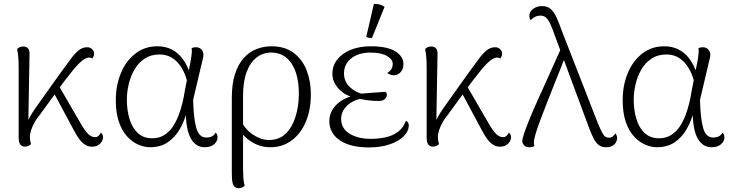

<svg xmlns="http://www.w3.org/2000/svg" viewBox="-20 -760 3832 1008"><path d="M111 10Q94 10 86 -2Q78 -14 78 -36V-408Q78 -442 75.5 -465Q73 -488 70 -503Q76 -509 84.5 -512.5Q93 -516 102 -516Q117 -516 126.5 -506.5Q136 -497 135 -475L128 -83L115 -80Q117 -109 133 -139Q149 -169 165 -191L296 -375Q324 -412 346 -443Q368 -474 389.5 -493Q411 -512 437 -512Q453 -512 463.5 -502Q474 -492 474 -478Q474 -471 471 -464Q468 -457 465 -453Q461 -455 457.5 -456.5Q454 -458 448 -458Q431 -458 409 -439.5Q387 -421 363 -391.5Q339 -362 314 -329L191 -160Q176 -142 163.5 -121Q151 -100 144 -78.5Q137 -57 137 -37Q137 -27 139 -19Q141 -11 143 -3Q138 1 130 5.5Q122 10 111 10ZM463 10Q444 10 428 0.5Q412 -9 397.5 -28Q383 -47 369 -74L253 -290L280 -325L404 -111Q424 -76 441.5 -58Q459 -40 478 -40Q492 -40 499 -48.5Q506 -57 510 -64Q514 -60 517.5 -54Q521 -48 521 -39Q521 -28 514.5 -17Q508 -6 495.5 2Q483 10 463 10Z M768 13Q738 13 706.5 -0.5Q675 -14 648 -43Q621 -72 604.5 -119.5Q588 -167 588 -235Q588 -311 614.5 -375.5Q641 -440 690.5 -478.5Q740 -517 806 -517Q848 -517 881 -500.5Q914 -484 938.5 -451.5Q963 -419 979 -369L964 -326Q949 -393 911 -433.5Q873 -474 818 -474Q772 -474 739 -452Q706 -430 685.5 -394Q665 -358 655.5 -316.5Q646 -275 646 -237Q646 -182 660 -135.5Q674 -89 703.5 -61.5Q733 -34 779 -34Q815 -34 841.5 -50.5Q868 -67 886.5 -94Q905 -121 917.5 -154Q930 -187 938 -220.5Q946 -254 950 -282L982 -445Q985 -465 986.5 -479Q988 -493 986 -507Q989 -509 995.5 -510.5Q1002 -512 1008 -512Q1024 -512 1034 -503.5Q1044 -495 1047 -482Q1050 -469 1045 -452L994 -236Q996 -142 1010 -90Q1024 -38 1063 -38Q1080 -38 1092.5 -44Q1105 -50 1112 -64Q1122 -55 1122 -38Q1122 -18 1104 -2.5Q1086 13 1055 13Q1008 13 982 -32.5Q956 -78 955 -181L961 -175Q949 -126 924.5 -83Q900 -40 861.5 -13.5Q823 13 768 13Z M1235 228Q1222 228 1214 222Q1206 216 1202.5 205Q1199 194 1198 179.5Q1197 165 1197 149V-246Q1197 -319 1213.5 -370.5Q1230 -422 1259 -454.5Q1288 -487 1325.5 -502Q1363 -517 1405 -517Q1477 -517 1523 -481.5Q1569 -446 1590.5 -389Q1612 -332 1612 -265Q1612 -183 1585.5 -120.5Q1559 -58 1511 -22.5Q1463 13 1400 13Q1340 13 1292 -21Q1244 -55 1216 -113L1237 -144Q1262 -84 1306 -54.5Q1350 -25 1392 -25Q1445 -25 1479.5 -58Q1514 -91 1531.5 -147Q1549 -203 1549 -269Q1549 -332 1533 -380Q1517 -428 1484.5 -456Q1452 -484 1403 -484Q1361 -484 1327.5 -458.5Q1294 -433 1275 -382.5Q1256 -332 1256 -256V126Q1256 148 1257.5 173Q1259 198 1265 214Q1262 218 1253.5 223Q1245 228 1235 228Z M1916 14Q1819 14 1764 -23.5Q1709 -61 1709 -124Q1709 -170 1742 -206Q1775 -242 1838 -259L1847 -247Q1793 -256 1759 -293Q1725 -330 1725 -372Q1725 -415 1750.5 -447.5Q1776 -480 1821.5 -498.5Q1867 -517 1927 -517Q2013 -517 2055.5 -490.5Q2098 -464 2098 -423Q2098 -398 2083.5 -381.5Q2069 -365 2047 -365Q2038 -365 2028.5 -368.5Q2019 -372 2013 -377Q2030 -388 2036 -399.5Q2042 -411 2042 -424Q2042 -449 2011 -466.5Q1980 -484 1925 -484Q1862 -484 1824 -453.5Q1786 -423 1786 -375Q1786 -332 1816.5 -303Q1847 -274 1890 -265L1891 -245Q1836 -237 1803.5 -206.5Q1771 -176 1771 -136Q1771 -85 1815.5 -58Q1860 -31 1927 -31Q1967 -31 2004 -39Q2041 -47 2069.5 -68Q2098 -89 2111 -126Q2119 -122 2122.5 -116Q2126 -110 2126 -103Q2126 -71 2099.5 -44.5Q2073 -18 2025.5 -2Q1978 14 1916 14ZM1969 -230Q1937 -230 1911.5 -233.5Q1886 -237 1866 -241L1871 -268Q1907 -271 1939 -273.5Q1971 -276 2004 -278Q2011 -271 2011 -262Q2011 -250 2000.5 -240Q1990 -230 1969 -230ZM1933 -561Q1927 -560 1917 -561.5Q1907 -563 1903 -567L1943 -740Q1959 -740 1974 -736Q1989 -732 1999 -724Z M2253 10Q2236 10 2228 -2Q2220 -14 2220 -36V-408Q2220 -442 2217.5 -465Q2215 -488 2212 -503Q2218 -509 2226.5 -512.5Q2235 -516 2244 -516Q2259 -516 2268.5 -506.5Q2278 -497 2277 -475L2270 -83L2257 -80Q2259 -109 2275 -139Q2291 -169 2307 -191L2438 -375Q2466 -412 2488 -443Q2510 -474 2531.5 -493Q2553 -512 2579 -512Q2595 -512 2605.5 -502Q2616 -492 2616 -478Q2616 -471 2613 -464Q2610 -457 2607 -453Q2603 -455 2599.5 -456.5Q2596 -458 2590 -458Q2573 -458 2551 -439.5Q2529 -421 2505 -391.5Q2481 -362 2456 -329L2333 -160Q2318 -142 2305.5 -121Q2293 -100 2286 -78.5Q2279 -57 2279 -37Q2279 -27 2281 -19Q2283 -11 2285 -3Q2280 1 2272 5.5Q2264 10 2253 10ZM2605 10Q2586 10 2570 0.5Q2554 -9 2539.5 -28Q2525 -47 2511 -74L2395 -290L2422 -325L2546 -111Q2566 -76 2583.5 -58Q2601 -40 2620 -40Q2634 -40 2641 -48.5Q2648 -57 2652 -64Q2656 -60 2659.5 -54Q2663 -48 2663 -39Q2663 -28 2656.5 -17Q2650 -6 2637.5 2Q2625 10 2605 10Z M3161 13Q3140 13 3125 2.5Q3110 -8 3098.5 -29.5Q3087 -51 3075 -82L2893 -573Q2880 -611 2869 -634.5Q2858 -658 2846 -668Q2834 -678 2818 -678Q2801 -678 2787 -670.5Q2773 -663 2767 -654Q2764 -657 2761.5 -663Q2759 -669 2759 -676Q2759 -699 2779 -713.5Q2799 -728 2826 -728Q2855 -728 2872.5 -711.5Q2890 -695 2903.5 -664.5Q2917 -634 2932 -592L3120 -110Q3134 -76 3145.5 -56.5Q3157 -37 3177 -37Q3190 -37 3198 -44.5Q3206 -52 3211 -60Q3214 -56 3217 -49.5Q3220 -43 3220 -34Q3220 -25 3214 -13.5Q3208 -2 3195 5.5Q3182 13 3161 13ZM2759 13Q2745 13 2736.5 7Q2728 1 2725 -6.5Q2722 -14 2722 -20Q2722 -32 2732.5 -62.5Q2743 -93 2761 -137Q2779 -181 2801.5 -231Q2824 -281 2847 -331.5Q2870 -382 2890 -427.5Q2910 -473 2925 -505L2953 -476Q2942 -448 2925.5 -406.5Q2909 -365 2890 -317.5Q2871 -270 2852 -221.5Q2833 -173 2817 -130.5Q2801 -88 2792 -57.5Q2783 -27 2783 -13Q2783 -9 2783.5 -3.5Q2784 2 2786 6Q2783 9 2775.5 11Q2768 13 2759 13Z M3429 13Q3399 13 3367.5 -0.5Q3336 -14 3309 -43Q3282 -72 3265.5 -119.5Q3249 -167 3249 -235Q3249 -311 3275.5 -375.5Q3302 -440 3351.5 -478.5Q3401 -517 3467 -517Q3509 -517 3542 -500.5Q3575 -484 3599.5 -451.5Q3624 -419 3640 -369L3625 -326Q3610 -393 3572 -433.5Q3534 -474 3479 -474Q3433 -474 3400 -452Q3367 -430 3346.5 -394Q3326 -358 3316.5 -316.5Q3307 -275 3307 -237Q3307 -182 3321 -135.5Q3335 -89 3364.5 -61.5Q3394 -34 3440 -34Q3476 -34 3502.5 -50.5Q3529 -67 3547.5 -94Q3566 -121 3578.5 -154Q3591 -187 3599 -220.5Q3607 -254 3611 -282L3643 -445Q3646 -465 3647.5 -479Q3649 -493 3647 -507Q3650 -509 3656.5 -510.5Q3663 -512 3669 -512Q3685 -512 3695 -503.5Q3705 -495 3708 -482Q3711 -469 3706 -452L3655 -236Q3657 -142 3671 -90Q3685 -38 3724 -38Q3741 -38 3753.5 -44Q3766 -50 3773 -64Q3783 -55 3783 -38Q3783 -18 3765 -2.5Q3747 13 3716 13Q3669 13 3643 -32.5Q3617 -78 3616 -181L3622 -175Q3610 -126 3585.5 -83Q3561 -40 3522.5 -13.5Q3484 13 3429 13Z"/></svg>

Font: Arima Thin Light
Style: Regular
Weight: 300
Version: Version 1.100